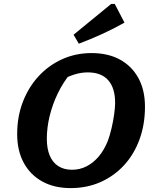

<svg xmlns="http://www.w3.org/2000/svg" viewBox="-20 -952 781 984"><path d="M342 12Q258 12 196.5 -22Q135 -56 101.5 -118Q68 -180 68 -265Q68 -354 97 -429.5Q126 -505 177.5 -561Q229 -617 298.5 -648.5Q368 -680 449 -680Q534 -680 595 -646.5Q656 -613 689.5 -551.5Q723 -490 723 -405Q723 -314 695 -237.5Q667 -161 616 -105.5Q565 -50 495.5 -19Q426 12 342 12ZM349 -82Q389 -82 423.5 -99.5Q458 -117 486 -150Q514 -183 533 -231Q543 -258 551.5 -294Q560 -330 565 -365.5Q570 -401 570 -425Q570 -501 534.5 -541Q499 -581 430 -581Q395 -581 360.5 -570Q326 -559 286 -538L340 -574Q303 -529 276 -473Q249 -417 234.5 -357.5Q220 -298 220 -241Q220 -190 235 -154.5Q250 -119 279 -100.5Q308 -82 349 -82ZM384 -728 357 -774 550 -932H568L618 -836Q561 -804 503 -777.5Q445 -751 384 -728Z"/></svg>

Font: Piazzolla Thin ExtraBold
Style: Italic
Weight: 800
Italic angle: -11.3°
Version: Version 2.005